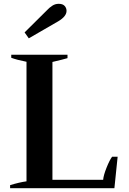

<svg xmlns="http://www.w3.org/2000/svg" viewBox="-20 -987 676 1007"><path d="M109 -817 229 -936Q238 -946 253.5 -956.5Q269 -967 288 -967Q309 -967 319 -956Q329 -945 329 -930Q329 -901 285 -875L131 -786ZM33 -16Q82 -31 119 -36V-663Q68 -673 39 -684V-700H334V-682Q314 -676 255 -662V-44H521Q523 -68 539 -108Q555 -148 568 -165H597L580 0H33Z"/></svg>

Font: Trirong SemiBold
Style: Regular
Weight: 600
Designer: Katatrad Team
Foundry: CadsonDemak
Version: Version 1.000